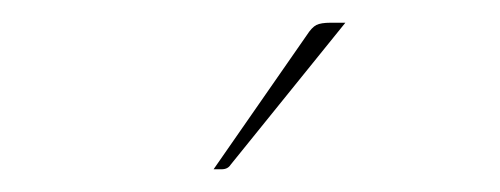

<svg xmlns="http://www.w3.org/2000/svg" viewBox="-20 -728 440 169"><path d="M284 -708 183 -583Q180.5 -579 175 -579H168L250 -697Q254.5 -704 258.5 -706Q262.5 -708 271 -708Z"/></svg>

Font: Lato Hairline
Style: Regular
Weight: 100
Designer: Lukasz Dziedzic
Foundry: tyPoland Lukasz Dziedzic
Version: Version 2.007; 2014-02-27